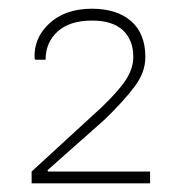

<svg xmlns="http://www.w3.org/2000/svg" viewBox="-20 -742 434 436"><path d="M320.8 -325.7H51.8V-352.5L211.4 -499Q252 -538.1 267.3 -563Q282.7 -587.9 282.7 -612.8Q282.7 -650.9 259.3 -673.1Q235.8 -695.3 189 -695.3Q138.2 -695.3 110.8 -670.4Q83.5 -645.5 83.5 -606.4H60.1L58.6 -609.4Q56.2 -655.8 92.3 -689Q128.4 -722.2 189 -722.2Q245.1 -722.2 277.6 -694.1Q310.1 -666 310.1 -612.3Q310.1 -578.1 285.9 -545.7Q261.7 -513.2 217.3 -470.2L87.9 -355.5L88.9 -352.5H320.8Z"/></svg>

Font: Roboto Slab Thin
Style: Regular
Weight: 100
Designer: Google
Version: Version 2.000; ttfautohint (v1.8.1.43-b0c9)